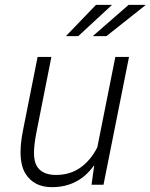

<svg xmlns="http://www.w3.org/2000/svg" viewBox="-20 -764 622 794"><path d="M194.5 10Q120 10 85 -46.5Q65 -79.5 65 -134.5Q65 -173 74.5 -222L135.5 -528.5H192.5L131.5 -221Q121 -169 120.5 -133.5Q120.5 -97.5 131.5 -78.5Q153 -40.5 211.5 -40.5Q270 -40.5 312.8 -71Q355.5 -101.5 382.5 -155L457 -528.5H513.5L408 0H358.5L369.5 -78.5L368 -79Q304.5 10 194.5 10ZM420 -614.5H363.5L512 -744H581L581.5 -742.5ZM303.5 -614.5H252.5L377 -744H443.5Z"/></svg>

Font: Roberto Sans Light
Style: Italic
Weight: 300
Italic angle: -11°
Designer: Google
Version: Version 1.00;June 11, 2020;FontCreator 12.0.0.2522 64-bit; t